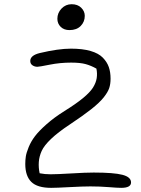

<svg xmlns="http://www.w3.org/2000/svg" viewBox="-20 -923 676 920"><path d="M313 -778.8Q286.6 -778.8 270.8 -794.4Q254.9 -810.1 254.9 -833Q254.9 -861.3 274.9 -882.1Q294.9 -902.8 323.2 -902.8Q352.1 -902.8 369.1 -886Q386.2 -869.1 386.2 -847.2Q386.2 -818.4 366.7 -798.6Q347.2 -778.8 313 -778.8ZM225.1 -22.9Q158.7 -22.9 129.9 -51.5Q101.1 -80.1 101.1 -137.2Q101.1 -156.7 103.8 -173.8Q106.4 -190.9 117.4 -218Q128.4 -245.1 147.5 -270.3Q166.5 -295.4 202.9 -327.6Q239.3 -359.9 289.1 -391.1Q344.2 -425.3 377.9 -453.1Q411.6 -481 425.8 -503.7Q439.9 -526.4 443.4 -548.8Q446.8 -571.3 441.9 -594.2Q417 -608.4 390.9 -615.7Q364.7 -623 320.8 -623Q267.6 -623 217.8 -613Q168 -603 159.2 -603Q146 -603 135.5 -610.1Q125 -617.2 125 -630.9Q125 -657.7 170.9 -668.9Q259.8 -689.9 319.8 -689.9Q375.5 -689.9 414.1 -678.7Q452.6 -667.5 472.9 -646.5Q493.2 -625.5 501.5 -601.3Q509.8 -577.1 509.8 -545.9Q509.8 -520.5 503.4 -501.2Q497.1 -481.9 477.1 -456.5Q457 -431.2 417.7 -400.1Q378.4 -369.1 314 -326.2Q257.8 -289.1 224.6 -257.3Q191.4 -225.6 179.7 -199.7Q168 -173.8 166 -147Q164.1 -120.1 169.9 -92.8Q193.8 -87.9 222.2 -87.9Q253.4 -87.9 321.8 -92Q390.1 -96.2 429.2 -96.2Q525.4 -96.2 566.7 -85.4Q607.9 -74.7 607.9 -48.8Q607.9 -22.9 561 -22.9Q542.5 -22.9 500.2 -26.4Q458 -29.8 413.1 -29.8Q377.4 -29.8 314.2 -26.4Q251 -22.9 225.1 -22.9Z"/></svg>

Font: Shantell Sans Irregular Bouncy
Style: Regular
Weight: 300
Designer: Stephen Nixon, Anya Danilova, Shantell Martin
Foundry: Arrow Type
Version: Version 1.006;[9816181b4]